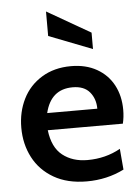

<svg xmlns="http://www.w3.org/2000/svg" viewBox="-54 -799 622 851"><g transform="rotate(-5 257.0 -373.0)"><path d="M29 -252Q29 -322 57.5 -379.5Q86 -437 141.5 -471Q197 -505 272 -505Q338 -505 386.5 -477.5Q435 -450 460.5 -402Q486 -354 486 -292Q486 -260 479 -231H145Q154 -154 198.5 -119Q243 -84 309 -84Q390 -84 456 -121L464 -28Q388 10 298 10Q212 10 151.5 -25Q91 -60 60 -119.5Q29 -179 29 -252ZM372 -307Q372 -351 347 -381Q322 -411 271 -411Q174 -411 149 -307ZM183 -647V-756L376 -645V-572Z"/></g></svg>

Font: Cabin SemiBold
Style: Regular
Weight: 600
Designer: Pablo Impallari
Foundry: Pablo Impallari. http://www.impallari.com Igino Marini. http://www.ikern.com
Version: Version 2.200